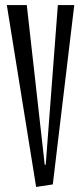

<svg xmlns="http://www.w3.org/2000/svg" viewBox="-20 -730 321 760"><path d="M123 10 7 -710H86L157 -78H161L209 -710H274L189 0Z"/></svg>

Font: Bahiana
Style: Regular
Weight: 400
Designer: Pablo Cosgaya & Dani Raskovsky
Foundry: Pablo Cosgaya & Dani Raskovsky
Version: Version 1.005